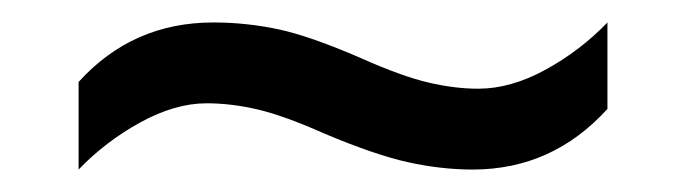

<svg xmlns="http://www.w3.org/2000/svg" viewBox="-20 -438 612 171"><path d="M269 -319Q233 -335 209.5 -340.5Q186 -346 164 -346Q136 -346 105 -329Q74 -312 50 -287V-365Q98 -418 170 -418Q199 -418 227.5 -412Q256 -406 302 -386Q338 -370 361.5 -364.5Q385 -359 406 -359Q435 -359 466 -376Q497 -393 521 -418V-341Q472 -287 401 -287Q373 -287 343.5 -293.5Q314 -300 269 -319Z"/></svg>

Font: Noto Sans Tai Viet
Style: Regular
Weight: 400
Designer: Monotype Design Team
Foundry: Monotype Imaging Inc.
Version: Version 2.003; ttfautohint (v1.8.4.7-5d5b)